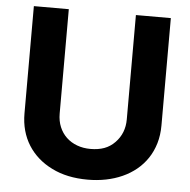

<svg xmlns="http://www.w3.org/2000/svg" viewBox="-52 -779 834 842"><g transform="rotate(5 364.5 -358.0)"><path d="M63.2 -255V-727.3H217V-268.1Q217 -235.4 228 -209Q239 -182.5 258.7 -163.9Q278.4 -145.2 305.6 -135.1Q332.7 -125 364.7 -125Q399.1 -125 425.4 -134.6Q451.7 -144.2 472.3 -165.5Q512.4 -206.7 512.4 -268.1V-727.3H666.2V-255Q666.2 -212 655.4 -175.6Q644.5 -139.2 624.8 -109.7Q605.1 -80.3 577.6 -57.7Q550.1 -35.2 516.5 -20.1Q483 -5 444.4 2.7Q405.9 10.3 364.7 10.3Q272.7 10.3 206.3 -23.1Q172.2 -39.8 145.8 -63.2Q119.3 -86.6 100.9 -115.9Q82.4 -145.2 72.8 -180.2Q63.2 -215.2 63.2 -255Z"/></g></svg>

Font: Inter P
Style: Bold
Weight: 700
Designer: Rasmus Andersson
Foundry: rsms
Version: Version 3.018;git-588b23468